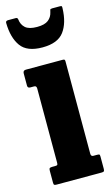

<svg xmlns="http://www.w3.org/2000/svg" viewBox="-119 -794 491 839"><g transform="rotate(-15 126.5 -374.5)"><path d="M44.5 -440H27Q15 -440 15 -451V-506.5Q15 -520 28.5 -520H194Q200.5 -520 202.8 -518.2Q205 -516.5 205 -510V-92.5Q205 -80 215.5 -80H232Q240 -80 242.5 -78.5Q245 -77 245 -69V-14Q245 -5 242.5 -2.5Q240 0 231 0H29Q20.5 0 17.8 -2Q15 -4 15 -12.5V-65.5Q15 -75 18 -77.5Q21 -80 30 -80H43Q51 -80 53 -82.2Q55 -84.5 55 -92.5V-427.5Q55 -440 44.5 -440ZM124.5 -595Q54.5 -595 26.8 -633.8Q-1 -672.5 -2 -739.5Q-2 -749 9.5 -749H44Q52 -749 53 -741Q55.5 -716.5 71.8 -702Q88 -687.5 124.5 -687.5Q159 -687.5 175.5 -700.5Q192 -713.5 196.5 -734.5Q198.5 -741.5 199.2 -745.2Q200 -749 209 -749H242.5Q250.5 -749 251.8 -746.8Q253 -744.5 252.5 -737Q250.5 -671.5 222 -633.2Q193.5 -595 124.5 -595Z"/></g></svg>

Font: Besley* Condensed
Style: Bold
Weight: 700
Width: 3
Designer: Owen Earl
Foundry: indestructible type*
Version: Version 3.000; ttfautohint (v1.8.3)